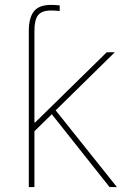

<svg xmlns="http://www.w3.org/2000/svg" viewBox="-20 -757 528 777"><path d="M453.1 0H423.3L189.6 -294.7L119.3 -225.9V0H96.6V-632.1Q96.6 -685 117.2 -711.1Q137.8 -737.2 186.8 -737.2Q203.5 -737.2 221.6 -735.1V-712.4Q203.5 -714.5 186.8 -714.5Q149.1 -714.5 134.2 -695.7Q119.3 -676.8 119.3 -632.1V-261.4H122.2L411.9 -545.5H444.6L205.3 -310.4Z"/></svg>

Font: Linik Sans Thin
Style: Regular
Weight: 100
Designer: Fonts by Rasmus Andersson / Changes by Cristiano Sobral with parts from Marc Monis
Foundry: rsms
Version: Version 3.020; ttfautohint (v1.6)